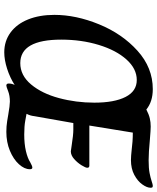

<svg xmlns="http://www.w3.org/2000/svg" viewBox="64 -808 754 923"><g transform="rotate(90 441.5 -347.0)"><path d="M52 -231Q52 -335 97.5 -446Q143 -557 224.5 -630.5Q306 -704 409 -704Q469 -704 507 -673Q530 -685 549 -689.5Q568 -694 589 -694Q604 -694 652 -690Q714 -684 751 -684Q789 -684 812 -688.5Q835 -693 851.5 -698.5Q868 -704 873 -704Q879 -704 881 -702Q883 -700 883 -693Q883 -676 867 -653.5Q851 -631 821 -615Q791 -599 750 -599Q738 -599 727 -600Q716 -601 706 -602Q660 -608 618 -608L584 -399H777Q787 -399 787 -389Q787 -381 775 -361.5Q763 -342 745 -326Q727 -310 708 -310Q704 -310 680 -314Q629 -322 605 -322H572L539 -135Q537 -115 528 -98V-97Q534 -96 560.5 -91Q587 -86 627 -86Q672 -86 706.5 -94Q741 -102 761 -115Q779 -125 786 -125Q794 -125 794 -113Q794 -87 770 -60.5Q746 -34 705 -17Q664 0 614 0Q588 0 562.5 -4Q537 -8 533 -9Q487 -17 469 -17Q440 -17 418.5 -8.5Q397 0 392 0Q382 0 382 -11Q382 -27 389 -40Q353 -17 310.5 -3.5Q268 10 232 10Q178 10 137 -20Q96 -50 74 -104.5Q52 -159 52 -231ZM474 -423Q474 -519 446.5 -573Q419 -627 365 -627Q311 -627 266.5 -577.5Q222 -528 196.5 -444.5Q171 -361 171 -264Q171 -67 284 -67Q343 -67 386.5 -119Q430 -171 452 -253Q474 -335 474 -423Z"/></g></svg>

Font: Charm
Style: Bold
Weight: 700
Designer: Katatrad Aksorn Co.,Ltd.
Foundry: Cadson Demak Co.,Ltd.
Version: Version 1.001